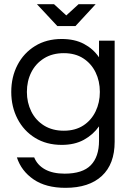

<svg xmlns="http://www.w3.org/2000/svg" viewBox="-20 -695 635 921"><path d="M294 206Q200 206 141 165.5Q82 125 61 60H144Q159 97 196 117.5Q233 138 290 138Q376 138 415.5 97.5Q455 57 455 -20V-89Q427 -49 382.5 -24.5Q338 0 276 0Q203 0 148.5 -33.5Q94 -67 64 -125Q34 -183 34 -254Q34 -326 64 -383.5Q94 -441 148.5 -474.5Q203 -508 276 -508Q338 -508 382.5 -484.5Q427 -461 455 -420V-500H530V-15Q530 92 468.5 149Q407 206 294 206ZM286 -68Q341 -68 379.5 -93Q418 -118 438.5 -160.5Q459 -203 459 -254Q459 -306 438.5 -348Q418 -390 379.5 -415Q341 -440 286 -440Q231 -440 191 -415Q151 -390 130 -348Q109 -306 109 -254Q109 -203 130 -160.5Q151 -118 191 -93Q231 -68 286 -68ZM255 -570 157 -675H239L298 -621L357 -675H439L342 -570Z"/></svg>

Font: Questrial
Style: Regular
Weight: 400
Designer: Joe Prince, Laura Meseguer
Foundry: Joe Prince, Laura Meseguer
Version: Version 2.000; ttfautohint (v1.8.3)